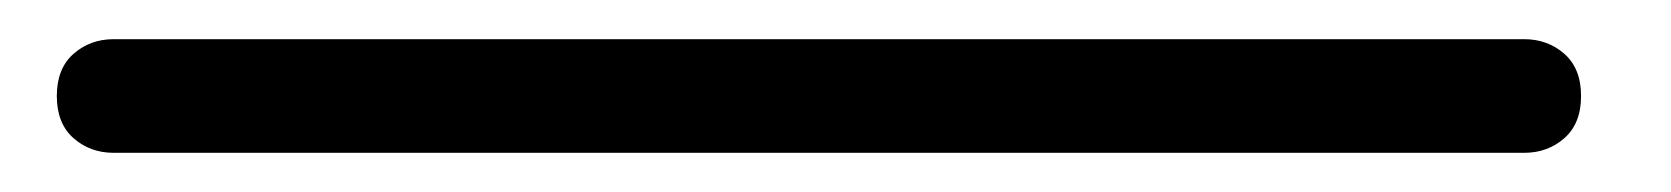

<svg xmlns="http://www.w3.org/2000/svg" viewBox="-20 53 853 98"><path d="M38 131Q26 131 17.5 123.5Q9 116 9 102Q9 88 17.5 80.5Q26 73 38 73H758Q770 73 778.5 80.5Q787 88 787 102Q787 116 778.5 123.5Q770 131 758 131Z"/></svg>

Font: Cafe24 Ssurround air
Style: Light
Weight: 300
Designer: Cafe24 thkim, hmlim, mnelim, sdjeong, hskwak & 4IRTF
Foundry: Cafe24
Version: Version 1.001